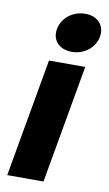

<svg xmlns="http://www.w3.org/2000/svg" viewBox="-90 -846 505 892"><g transform="rotate(10 162.5 -400.5)"><path d="M10.8 0H181.9L280.5 -557.9H109.4ZM206.3 -616.1C266.4 -616.1 314.4 -656.5 323.5 -708.1C332.7 -760.2 298.7 -801.2 238.7 -801.2C177.6 -801.2 129.5 -760.2 120.4 -708.1C111.3 -656.5 145.2 -616.1 206.3 -616.1Z"/></g></svg>

Font: Poppins Devanagari Thin
Style: Italic
Weight: 100
Italic angle: -10°
Designer: Ninad Kale (Devanagari), Jonny Pinhorn (Latin)
Foundry: Indian Type Foundry
Version: 4.005